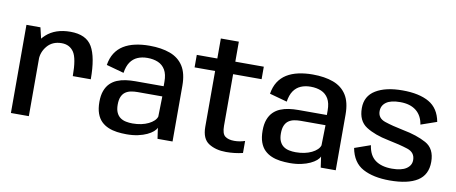

<svg xmlns="http://www.w3.org/2000/svg" viewBox="-65 -996 3021 1271"><g transform="rotate(10 1445.5 -360.0)"><path d="M409.5 -311.5H530.5Q530.5 -460 490.5 -529Q450.5 -598 344 -598Q243 -598 182.5 -543.2Q122 -488.5 122 -410L168.5 -378.5Q168.5 -431 203.5 -472.2Q238.5 -513.5 300 -513.5Q353.5 -513.5 381.5 -472Q409.5 -430.5 409.5 -311.5ZM48.5 0H169V-481.5L142.5 -592.5H48.5Z M826 6Q868.5 6 902.8 -1.5Q937 -9 962 -20.8Q987 -32.5 1002.8 -46.2Q1018.5 -60 1023.5 -73L1034 0H1135V-374.5Q1135 -457.5 1103.8 -506.2Q1072.5 -555 1014.2 -576.5Q956 -598 875.5 -598Q823.5 -598 779.5 -588.2Q735.5 -578.5 702 -557.8Q668.5 -537 647.2 -503.8Q626 -470.5 618.5 -423.5L736.5 -391Q743.5 -436.5 762.2 -463.8Q781 -491 810 -503.5Q839 -516 876 -516Q916.5 -516 947.5 -502.8Q978.5 -489.5 996 -459.8Q1013.5 -430 1013.5 -380.5V-350H822Q790 -350 759.2 -345.8Q728.5 -341.5 702 -330.5Q675.5 -319.5 655.5 -299.8Q635.5 -280 624 -249.2Q612.5 -218.5 612.5 -174.5Q612.5 -129 624 -97Q635.5 -65 656 -45Q676.5 -25 703.5 -13.8Q730.5 -2.5 761.8 1.8Q793 6 826 6ZM852.5 -71.5Q830 -71.5 808.8 -75.8Q787.5 -80 771 -91.5Q754.5 -103 744.8 -123.8Q735 -144.5 735 -177.5Q735 -210.5 744.2 -231.2Q753.5 -252 769.5 -263Q785.5 -274 806.2 -278Q827 -282 850 -282H1016.5L1013.5 -146Q1009 -131 995 -117.5Q981 -104 959.5 -93.5Q938 -83 910.8 -77.2Q883.5 -71.5 852.5 -71.5Z M1495.5 7Q1554 7 1607.5 -6V-87Q1572.5 -75 1536 -75Q1496 -75 1474.2 -91.8Q1452.5 -108.5 1452.5 -161.5V-508.5H1644V-592.5H1452.5V-727H1331.5V-592.5H1193.5V-508.5H1331.5V-133.5Q1331.5 -53 1378.8 -23Q1426 7 1495.5 7Z M1923 6Q1965.5 6 1999.8 -1.5Q2034 -9 2059 -20.8Q2084 -32.5 2099.8 -46.2Q2115.5 -60 2120.5 -73L2131 0H2232V-374.5Q2232 -457.5 2200.8 -506.2Q2169.5 -555 2111.2 -576.5Q2053 -598 1972.5 -598Q1920.5 -598 1876.5 -588.2Q1832.5 -578.5 1799 -557.8Q1765.5 -537 1744.2 -503.8Q1723 -470.5 1715.5 -423.5L1833.5 -391Q1840.5 -436.5 1859.2 -463.8Q1878 -491 1907 -503.5Q1936 -516 1973 -516Q2013.5 -516 2044.5 -502.8Q2075.5 -489.5 2093 -459.8Q2110.5 -430 2110.5 -380.5V-350H1919Q1887 -350 1856.2 -345.8Q1825.5 -341.5 1799 -330.5Q1772.5 -319.5 1752.5 -299.8Q1732.5 -280 1721 -249.2Q1709.5 -218.5 1709.5 -174.5Q1709.5 -129 1721 -97Q1732.5 -65 1753 -45Q1773.5 -25 1800.5 -13.8Q1827.5 -2.5 1858.8 1.8Q1890 6 1923 6ZM1949.5 -71.5Q1927 -71.5 1905.8 -75.8Q1884.5 -80 1868 -91.5Q1851.5 -103 1841.8 -123.8Q1832 -144.5 1832 -177.5Q1832 -210.5 1841.2 -231.2Q1850.5 -252 1866.5 -263Q1882.5 -274 1903.2 -278Q1924 -282 1947 -282H2113.5L2110.5 -146Q2106 -131 2092 -117.5Q2078 -104 2056.5 -93.5Q2035 -83 2007.8 -77.2Q1980.5 -71.5 1949.5 -71.5Z M2594 4.5Q2716.5 4.5 2780.8 -36.2Q2845 -77 2845 -164Q2845 -253 2782 -287.5Q2719 -322 2626 -339.5Q2549 -355 2499.5 -371.8Q2450 -388.5 2450 -436Q2450 -474 2480.8 -496.2Q2511.5 -518.5 2575 -518.5Q2641.5 -518.5 2681.8 -486.8Q2722 -455 2731.5 -395L2838 -432Q2821.5 -521.5 2754.8 -559.5Q2688 -597.5 2576.5 -597.5Q2463.5 -597.5 2397 -557Q2330.5 -516.5 2330.5 -436Q2330.5 -349.5 2388.8 -312.2Q2447 -275 2540.5 -256.5Q2620.5 -240.5 2672.8 -223.5Q2725 -206.5 2725 -155Q2725 -119 2692.2 -97Q2659.5 -75 2596 -75Q2526 -75 2484 -105.5Q2442 -136 2432.5 -204L2326 -166.5Q2344 -71 2414.2 -33.2Q2484.5 4.5 2594 4.5Z"/></g></svg>

Font: Anybody UltraCondensed Thin Medium
Style: Regular
Weight: 500
Version: Version 1.111